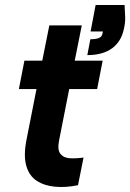

<svg xmlns="http://www.w3.org/2000/svg" viewBox="-20 -741 518 763"><path d="M475 -721Q477 -692 477.5 -671.5Q478 -651 473 -629Q463 -577 426 -549.5Q389 -522 327 -522L339 -585Q361 -585 373 -590Q385 -595 387 -607L389 -616H340L360 -721ZM148 -500 176 -640H305L277 -500H388L366 -387H255L215 -184Q207 -145 220.5 -129Q234 -113 259.5 -112Q285 -111 312 -115L290 -5Q241 5 198.5 1Q156 -3 126 -22.5Q96 -42 84.5 -82Q73 -122 85 -184L125 -387H55L77 -500Z"/></svg>

Font: Albert Sans
Style: Bold Italic
Weight: 700
Italic angle: -11.25°
Designer: Andreas Rasmussen
Foundry: a.Foundry
Version: Version 1.025